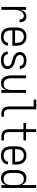

<svg xmlns="http://www.w3.org/2000/svg" viewBox="1608 -2384 783 4040"><g transform="rotate(90 2000.0 -363.5)"><path d="M126 0V-520H187V-406Q194 -429 205 -451.5Q216 -474 233 -491.5Q250 -509 273.5 -518.5Q297 -528 322 -528Q340 -528 358.5 -524.5Q377 -521 392.5 -511Q408 -501 419.5 -486.5Q431 -472 437.5 -455Q444 -438 446.5 -419.5Q449 -401 449 -382H388Q388 -399 385 -415.5Q382 -432 372.5 -445.5Q363 -459 347.5 -466Q332 -473 316 -473Q294 -473 273 -464.5Q252 -456 236.5 -440.5Q221 -425 211.5 -404.5Q202 -384 196.5 -363Q191 -342 189 -320Q187 -298 187 -276V0Z M751 8Q725 8 698 2.5Q671 -3 647.5 -16Q624 -29 606 -49.5Q588 -70 577.5 -95Q567 -120 562.5 -146.5Q558 -173 558 -200V-320Q558 -347 562.5 -373.5Q567 -400 577.5 -424.5Q588 -449 606 -469.5Q624 -490 647 -503.5Q670 -517 696.5 -522.5Q723 -528 750 -528Q777 -528 803.5 -522.5Q830 -517 853 -503.5Q876 -490 894 -469.5Q912 -449 922.5 -424.5Q933 -400 937.5 -373.5Q942 -347 942 -320V-232H619V-200Q619 -181 621.5 -162Q624 -143 631 -125Q638 -107 650 -91.5Q662 -76 678.5 -66Q695 -56 713.5 -51.5Q732 -47 751 -47Q773 -47 795 -51.5Q817 -56 835.5 -67.5Q854 -79 866 -98.5Q878 -118 879 -140H940Q938 -118 931 -96.5Q924 -75 910.5 -57Q897 -39 878.5 -26Q860 -13 839 -5.5Q818 2 796 5Q774 8 751 8ZM619 -288H881V-320Q881 -339 878.5 -358Q876 -377 869 -394.5Q862 -412 850.5 -427.5Q839 -443 823 -453.5Q807 -464 788 -468.5Q769 -473 750 -473Q731 -473 712 -468.5Q693 -464 677 -453.5Q661 -443 649.5 -427.5Q638 -412 631 -394.5Q624 -377 621.5 -358Q619 -339 619 -320Z M1249 8Q1227 8 1205.5 5.5Q1184 3 1163.5 -3.5Q1143 -10 1124.5 -22Q1106 -34 1092.5 -50.5Q1079 -67 1071.5 -88Q1064 -109 1064 -131Q1064 -132 1064 -132.5Q1064 -133 1064 -134H1125Q1125 -134 1125 -133.5Q1125 -133 1125 -132Q1125 -111 1137 -93Q1149 -75 1167.5 -64.5Q1186 -54 1207 -50.5Q1228 -47 1249 -47Q1270 -47 1290.5 -50.5Q1311 -54 1329.5 -63.5Q1348 -73 1360.5 -91Q1373 -109 1373 -130Q1373 -152 1361 -170.5Q1349 -189 1330.5 -201Q1312 -213 1291 -218.5Q1270 -224 1249 -229Q1228 -234 1207.5 -240.5Q1187 -247 1167.5 -256.5Q1148 -266 1131 -279.5Q1114 -293 1101 -310Q1088 -327 1081 -348Q1074 -369 1074 -390Q1074 -411 1081 -431.5Q1088 -452 1100.5 -468.5Q1113 -485 1130.5 -497Q1148 -509 1168 -516Q1188 -523 1209 -525.5Q1230 -528 1251 -528Q1272 -528 1293 -525.5Q1314 -523 1333.5 -516Q1353 -509 1371 -497.5Q1389 -486 1401.5 -469Q1414 -452 1421 -432Q1428 -412 1428 -391Q1428 -390 1428 -389Q1428 -388 1428 -387H1367Q1367 -388 1367 -388.5Q1367 -389 1367 -389Q1367 -409 1356 -427Q1345 -445 1328 -455.5Q1311 -466 1291 -469.5Q1271 -473 1251 -473Q1231 -473 1211 -469.5Q1191 -466 1174 -456Q1157 -446 1146 -428Q1135 -410 1135 -390Q1135 -369 1147 -350Q1159 -331 1177 -319Q1195 -307 1216 -301.5Q1237 -296 1258 -291Q1279 -286 1300 -279.5Q1321 -273 1340 -263.5Q1359 -254 1376.5 -241Q1394 -228 1406.5 -210.5Q1419 -193 1426.5 -172Q1434 -151 1434 -130Q1434 -108 1426.5 -87.5Q1419 -67 1405.5 -50Q1392 -33 1373.5 -21.5Q1355 -10 1334.5 -3.5Q1314 3 1292 5.5Q1270 8 1249 8Z M1727 8Q1703 8 1678.5 1Q1654 -6 1634.5 -21Q1615 -36 1601.5 -57.5Q1588 -79 1580 -102.5Q1572 -126 1569 -150.5Q1566 -175 1566 -200V-520H1627V-200Q1627 -181 1629.5 -163Q1632 -145 1638 -127.5Q1644 -110 1654.5 -94Q1665 -78 1680 -67.5Q1695 -57 1713 -52Q1731 -47 1750 -47Q1769 -47 1787 -52Q1805 -57 1820 -67.5Q1835 -78 1845.5 -94Q1856 -110 1862 -127.5Q1868 -145 1870.5 -163Q1873 -181 1873 -200V-520H1934V0H1873V-96Q1865 -73 1851 -53Q1837 -33 1818 -18.5Q1799 -4 1775 2Q1751 8 1727 8Z M2374 0Q2354 0 2333 -3.5Q2312 -7 2293.5 -16Q2275 -25 2260 -40Q2245 -55 2236 -74Q2227 -93 2223.5 -113.5Q2220 -134 2220 -155V-680H2075V-735H2280V-155Q2280 -135 2285.5 -116Q2291 -97 2304 -82.5Q2317 -68 2336 -61.5Q2355 -55 2374 -55H2434V0Z M2853 0Q2832 0 2811 -3.5Q2790 -7 2771.5 -16Q2753 -25 2738 -40Q2723 -55 2714 -74Q2705 -93 2701.5 -113.5Q2698 -134 2698 -155V-465H2566V-520H2698V-735H2759V-520H2934V-465H2759V-155Q2759 -135 2764 -116Q2769 -97 2782 -82.5Q2795 -68 2814 -61.5Q2833 -55 2853 -55H2934V0Z M3251 8Q3225 8 3198 2.5Q3171 -3 3147.5 -16Q3124 -29 3106 -49.5Q3088 -70 3077.5 -95Q3067 -120 3062.5 -146.5Q3058 -173 3058 -200V-320Q3058 -347 3062.5 -373.5Q3067 -400 3077.5 -424.5Q3088 -449 3106 -469.5Q3124 -490 3147 -503.5Q3170 -517 3196.5 -522.5Q3223 -528 3250 -528Q3277 -528 3303.5 -522.5Q3330 -517 3353 -503.5Q3376 -490 3394 -469.5Q3412 -449 3422.5 -424.5Q3433 -400 3437.5 -373.5Q3442 -347 3442 -320V-232H3119V-200Q3119 -181 3121.5 -162Q3124 -143 3131 -125Q3138 -107 3150 -91.5Q3162 -76 3178.5 -66Q3195 -56 3213.5 -51.5Q3232 -47 3251 -47Q3273 -47 3295 -51.5Q3317 -56 3335.5 -67.5Q3354 -79 3366 -98.5Q3378 -118 3379 -140H3440Q3438 -118 3431 -96.5Q3424 -75 3410.5 -57Q3397 -39 3378.5 -26Q3360 -13 3339 -5.5Q3318 2 3296 5Q3274 8 3251 8ZM3119 -288H3381V-320Q3381 -339 3378.5 -358Q3376 -377 3369 -394.5Q3362 -412 3350.5 -427.5Q3339 -443 3323 -453.5Q3307 -464 3288 -468.5Q3269 -473 3250 -473Q3231 -473 3212 -468.5Q3193 -464 3177 -453.5Q3161 -443 3149.5 -427.5Q3138 -412 3131 -394.5Q3124 -377 3121.5 -358Q3119 -339 3119 -320Z M3727 8Q3701 8 3676.5 1.5Q3652 -5 3631.5 -20Q3611 -35 3596.5 -56Q3582 -77 3573.5 -100.5Q3565 -124 3561.5 -149.5Q3558 -175 3558 -200V-320Q3558 -345 3561.5 -370.5Q3565 -396 3573.5 -419.5Q3582 -443 3596.5 -464Q3611 -485 3631.5 -500Q3652 -515 3676.5 -521.5Q3701 -528 3727 -528Q3751 -528 3774.5 -522Q3798 -516 3817.5 -501.5Q3837 -487 3851 -467Q3865 -447 3873 -424V-735H3934V0H3873V-96Q3865 -73 3851 -53Q3837 -33 3817.5 -18.5Q3798 -4 3774.5 2Q3751 8 3727 8ZM3749 -47Q3749 -47 3749 -47Q3749 -47 3749 -47Q3768 -47 3786.5 -51.5Q3805 -56 3820 -67Q3835 -78 3845.5 -93.5Q3856 -109 3862 -126.5Q3868 -144 3870.5 -162.5Q3873 -181 3873 -200V-320Q3873 -339 3870.5 -357.5Q3868 -376 3862 -393.5Q3856 -411 3845.5 -426.5Q3835 -442 3819.5 -453Q3804 -464 3786 -468.5Q3768 -473 3749 -473Q3730 -473 3711.5 -468.5Q3693 -464 3677 -453.5Q3661 -443 3649.5 -427.5Q3638 -412 3631 -394.5Q3624 -377 3621.5 -358Q3619 -339 3619 -320V-200Q3619 -181 3621.5 -162Q3624 -143 3631 -125.5Q3638 -108 3649.5 -92.5Q3661 -77 3677 -66.5Q3693 -56 3711.5 -51.5Q3730 -47 3749 -47Z"/></g></svg>

Font: Iosevka SS04 Light
Style: Regular
Weight: 300
Monospace: yes
Designer: Belleve Invis
Foundry: Belleve Invis
Version: Version 19.0.0; ttfautohint (v1.8.4)